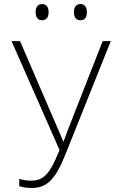

<svg xmlns="http://www.w3.org/2000/svg" viewBox="-20 -917 603 948"><path d="M377 -817C401 -817 409 -834 409 -857C409 -879 400 -897 377 -897C355 -897 345 -880 345 -857C345 -833 355 -817 377 -817ZM187 -817C211 -817 220 -834 220 -857C220 -879 211 -897 187 -897C166 -897 156 -880 156 -857C156 -833 166 -817 187 -817ZM137 11C214 11 255 -34 304 -157L527 -714H487L318 -283C310 -262 302 -241 294 -219H292C283 -243 275 -259 264 -285L79 -714H37L274 -176C226 -57 195 -25 134 -25C113 -25 95 -28 75 -34V2C92 8 113 11 137 11Z"/></svg>

Font: Noto Sans Mono SemiCondensed ExtraLight
Style: Regular
Weight: 200
Width: 4
Designer: Monotype Design Team
Foundry: Monotype Imaging Inc.
Version: Version 2.014